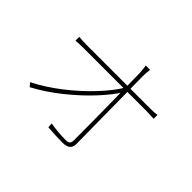

<svg xmlns="http://www.w3.org/2000/svg" viewBox="-154 -1009 1284 1284"><g transform="rotate(45 488.5 -366.5)"><path d="M615.2 -682.6 617.2 -507.8Q622.1 -131.8 622.1 -45.9Q622.1 -16.6 604.5 -2Q586.9 12.7 553.7 12.7Q492.2 12.7 410.2 6.8L408.2 -27.3Q478.5 -14.6 553.7 -14.6Q576.2 -14.6 584.5 -23.4Q592.8 -32.2 592.8 -52.7Q592.8 -204.1 590.3 -392.6Q587.9 -581.1 585.9 -682.6Q583 -724.6 579.1 -746.1H620.1Q615.2 -709 615.2 -682.6ZM201.2 -563.5H802.7Q819.3 -563.5 836.9 -564.5Q854.5 -565.4 868.2 -567.4V-531.2Q821.3 -534.2 801.8 -534.2H201.2Q169.9 -534.2 128.9 -531.2V-567.4Q148.4 -565.4 165.5 -564.5Q182.6 -563.5 201.2 -563.5ZM583 -539.1 597.7 -540 598.6 -512.7Q562.5 -453.1 490.7 -375.5Q418.9 -297.9 324.7 -222.2Q230.5 -146.5 132.8 -94.7L110.4 -120.1Q209 -169.9 303.7 -244.1Q398.4 -318.4 471.2 -396.5Q543.9 -474.6 583 -539.1Z"/></g></svg>

Font: Min Sans VF VF
Style: Regular
Weight: 400
Designer: Jinseong-Kim, NotoSansCJK, Nunito
Foundry: Jinseong-Kim
Version: Version 1.420;Glyphs 3.1.2 (3151)